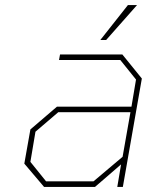

<svg xmlns="http://www.w3.org/2000/svg" viewBox="-20 -738 595 758"><path d="M376 -580 485 -718H521L399 -580ZM154 0 76 -92 100 -227 205 -317H499L517 -424L455 -501H213L217 -523H463L540 -428L465 0H443L458 -89L355 0ZM162 -22H349L464 -119L495 -295H210L120 -218L100 -99Z"/></svg>

Font: Tomorrow Thin
Style: Italic
Weight: 250
Italic angle: -10°
Designer: Tony de Marco, Monica Rizzolli
Foundry: Just in Type
Version: Version 2.002